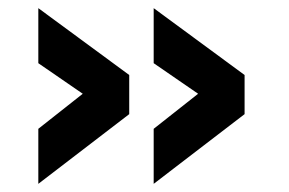

<svg xmlns="http://www.w3.org/2000/svg" viewBox="-20 -474 710 471"><path d="M466 -244 357 -319V-454L580 -290V-194L357 -23V-158ZM183 -244 74 -319V-454L297 -290V-194L74 -23V-158Z"/></svg>

Font: TypoPRO Titillium Text
Style: 999 wt
Weight: 900
Designer: Accademia di Belle Arti di Urbino and others
Foundry: Accademia di Belle Arti di Urbino and others.
Version: Version 25.000